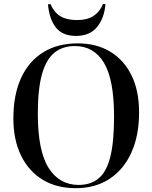

<svg xmlns="http://www.w3.org/2000/svg" viewBox="-20 -971 798 1005"><path d="M377 14Q276 14 203 -30.5Q130 -75 90 -157Q50 -239 50 -351Q50 -475 90.5 -563Q131 -651 206.5 -697.5Q282 -744 387 -744Q485 -744 557 -700.5Q629 -657 668.5 -576.5Q708 -496 708 -383Q708 -262 668 -173Q628 -84 553.5 -35Q479 14 377 14ZM392 -3Q455 -3 496.5 -37.5Q538 -72 557.5 -150.5Q577 -229 577 -360Q577 -555 524 -642.5Q471 -730 372 -730Q307 -730 264 -694.5Q221 -659 199.5 -581.5Q178 -504 178 -375Q178 -181 234.5 -92Q291 -3 392 -3ZM378 -783Q307 -783 272.5 -827Q238 -871 231 -948L244 -950Q263 -906 296 -886Q329 -866 383 -866Q438 -866 471 -888.5Q504 -911 519 -951L532 -949Q526 -876 488 -829.5Q450 -783 378 -783Z"/></svg>

Font: Literata 72pt Medium
Style: Regular
Weight: 500
Designer: Latin by Veronika Burian and Jose Scaglione. Greek by Irene Vlachou. Cyrillic by Vera Evstafieva.
Foundry: TypeTogether
Version: Version 3.002